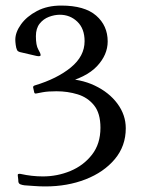

<svg xmlns="http://www.w3.org/2000/svg" viewBox="-20 -500 506 690"><path d="M143 170Q123 170 103.5 168.5Q84 167 68 166Q60 165 53.5 162.5Q47 160 46 153Q46 149 45.5 144.5Q45 140 44 132Q43 127 45.5 125.5Q48 124 54 125Q94 134 134 134Q186 134 233 114.5Q280 95 310.5 56Q341 17 341 -41Q341 -93 318 -121.5Q295 -150 259 -161Q223 -172 183 -172Q152 -172 133.5 -168.5Q115 -165 110 -164Q104 -163 103 -168L99 -186Q99 -189 100.5 -190.5Q102 -192 105 -193Q185 -217 234.5 -257.5Q284 -298 284 -352Q284 -397 258 -422Q232 -447 195 -447Q176 -447 156 -439.5Q136 -432 122.5 -415Q109 -398 109 -370Q109 -337 117.5 -322.5Q126 -308 126 -302Q126 -296 111 -299L51 -313Q46 -315 44.5 -316Q43 -317 41 -321Q38 -327 36.5 -338.5Q35 -350 35 -357Q35 -384 55.5 -412.5Q76 -441 113 -460.5Q150 -480 200 -480Q284 -480 325.5 -444Q367 -408 367 -351Q367 -303 328.5 -262Q290 -221 205 -200L204 -217Q269 -217 320.5 -192.5Q372 -168 402 -127.5Q432 -87 432 -39Q432 25 392.5 72Q353 119 287.5 144.5Q222 170 143 170Z"/></svg>

Font: Young Serif Light
Style: Regular
Weight: 300
Designer: Bastien Sozeau
Foundry: NBR — Bastien Sozeau
Version: Version 5.001